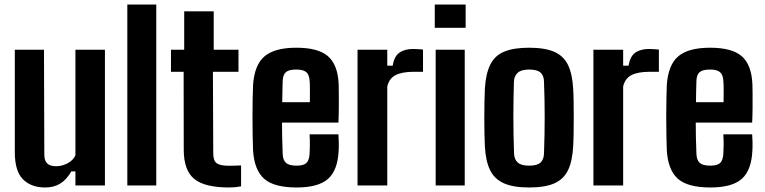

<svg xmlns="http://www.w3.org/2000/svg" viewBox="-20 -820 3381 849"><path d="M179.5 9Q117.5 9 81.5 -27.2Q45.5 -63.5 45.5 -147V-600H174.5L176 -136Q176 -110 188.5 -97.5Q201 -85 228.5 -85Q254 -85 278.8 -98Q303.5 -111 313.5 -133V-600H444V0H313.5V-62H295.5Q273 -24 245.2 -7.5Q217.5 9 179.5 9Z M543 0V-800H671V0Z M993 9Q885 9 839 -28.8Q793 -66.5 792.5 -156L792 -502.5H736V-600H794.5V-770H925V-600H1034.5V-502.5H921.5L923 -141Q923 -109 938.5 -98Q954 -87 993 -87Q1007 -87 1019 -87.5Q1031 -88 1046 -88.5V4Q1034 6.5 1021 7.8Q1008 9 993 9Z M1292 9Q1191 9 1147.8 -29.8Q1104.5 -68.5 1099 -154.5Q1098 -181.5 1097.2 -220.8Q1096.5 -260 1096.5 -302.5Q1096.5 -345 1097.2 -382.8Q1098 -420.5 1099 -444Q1105 -533 1149.8 -571Q1194.5 -609 1290.5 -609Q1387 -609 1430.2 -571.5Q1473.5 -534 1477.5 -449Q1478 -437 1478.2 -408.2Q1478.5 -379.5 1478.2 -344Q1478 -308.5 1476.5 -278H1227Q1227 -245 1227.8 -211Q1228.5 -177 1230 -140Q1231 -111.5 1245 -99.5Q1259 -87.5 1291.5 -87.5Q1322.5 -87.5 1335 -99.5Q1347.5 -111.5 1349 -141Q1350 -155.5 1350.2 -176.5Q1350.5 -197.5 1349 -226H1476.5Q1477.5 -216.5 1478 -193.8Q1478.5 -171 1477.5 -154.5Q1473.5 -67 1430.5 -29Q1387.5 9 1292 9ZM1228 -368H1350Q1350.5 -388.5 1350.5 -408Q1350.5 -427.5 1350.2 -442.2Q1350 -457 1349 -463Q1347.5 -490 1334 -501.2Q1320.5 -512.5 1290.5 -512.5Q1257 -512.5 1244 -500.8Q1231 -489 1230 -463Q1229.5 -438.5 1228.8 -414.8Q1228 -391 1228 -368Z M1561 0V-600H1692.5V-529.5H1716.5Q1723 -571 1746.2 -587.2Q1769.5 -603.5 1807 -603.5Q1819 -603.5 1830.8 -602.5Q1842.5 -601.5 1850.5 -601V-502.5H1808.5Q1758 -502.5 1729.2 -487.8Q1700.5 -473 1692.5 -437.5V0Z M1902.5 -697V-800H2039V-697ZM1906.5 0V-600H2035V0Z M2319.5 9Q2250.5 9 2208.8 -9.2Q2167 -27.5 2147.2 -67.5Q2127.5 -107.5 2124 -173.5Q2123 -196 2122.2 -229Q2121.5 -262 2121.5 -298.8Q2121.5 -335.5 2122.2 -369.5Q2123 -403.5 2124 -427.5Q2128 -494 2147.8 -534Q2167.5 -574 2209 -591.5Q2250.5 -609 2319.5 -609Q2390.5 -609 2431.8 -590.5Q2473 -572 2492 -532Q2511 -492 2514.5 -427.5Q2516 -403.5 2516.5 -370.2Q2517 -337 2517 -300.8Q2517 -264.5 2516.5 -231Q2516 -197.5 2514.5 -173.5Q2511 -107.5 2491.8 -67.5Q2472.5 -27.5 2431.2 -9.2Q2390 9 2319.5 9ZM2319.5 -87.5Q2355.5 -87.5 2370.2 -101.2Q2385 -115 2385.5 -142Q2387 -186.5 2387.8 -225.8Q2388.5 -265 2388.5 -302.5Q2388.5 -340 2387.8 -378.5Q2387 -417 2385.5 -459Q2385 -486 2370 -499.2Q2355 -512.5 2319.5 -512.5Q2285 -512.5 2269.2 -498.2Q2253.5 -484 2252.5 -458.5Q2251.5 -424.5 2250.8 -386.5Q2250 -348.5 2250 -307.8Q2250 -267 2250.8 -225.2Q2251.5 -183.5 2253 -142Q2254 -115 2269.5 -101.2Q2285 -87.5 2319.5 -87.5Z M2604 0V-600H2735.5V-529.5H2759.5Q2766 -571 2789.2 -587.2Q2812.5 -603.5 2850 -603.5Q2862 -603.5 2873.8 -602.5Q2885.5 -601.5 2893.5 -601V-502.5H2851.5Q2801 -502.5 2772.2 -487.8Q2743.5 -473 2735.5 -437.5V0Z M3121.5 9Q3020.5 9 2977.2 -29.8Q2934 -68.5 2928.5 -154.5Q2927.5 -181.5 2926.8 -220.8Q2926 -260 2926 -302.5Q2926 -345 2926.8 -382.8Q2927.5 -420.5 2928.5 -444Q2934.5 -533 2979.2 -571Q3024 -609 3120 -609Q3216.5 -609 3259.8 -571.5Q3303 -534 3307 -449Q3307.5 -437 3307.8 -408.2Q3308 -379.5 3307.8 -344Q3307.5 -308.5 3306 -278H3056.5Q3056.5 -245 3057.2 -211Q3058 -177 3059.5 -140Q3060.5 -111.5 3074.5 -99.5Q3088.5 -87.5 3121 -87.5Q3152 -87.5 3164.5 -99.5Q3177 -111.5 3178.5 -141Q3179.5 -155.5 3179.8 -176.5Q3180 -197.5 3178.5 -226H3306Q3307 -216.5 3307.5 -193.8Q3308 -171 3307 -154.5Q3303 -67 3260 -29Q3217 9 3121.5 9ZM3057.5 -368H3179.5Q3180 -388.5 3180 -408Q3180 -427.5 3179.8 -442.2Q3179.5 -457 3178.5 -463Q3177 -490 3163.5 -501.2Q3150 -512.5 3120 -512.5Q3086.5 -512.5 3073.5 -500.8Q3060.5 -489 3059.5 -463Q3059 -438.5 3058.2 -414.8Q3057.5 -391 3057.5 -368Z"/></svg>

Font: Big Shoulders
Style: Bold
Weight: 700
Designer: Patric King
Foundry: XO Type Co
Version: Version 2.002